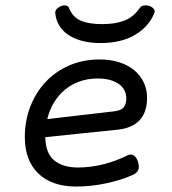

<svg xmlns="http://www.w3.org/2000/svg" viewBox="-20 -683 640 714"><path d="M359.4 -593.3Q409.7 -593.3 443.4 -606.7Q477.1 -620.1 499.5 -653.3Q505.4 -661.6 516.6 -662.8Q527.8 -664.1 537.6 -660.2Q546.9 -656.2 552.2 -649.4Q557.6 -642.6 553.7 -633.8Q532.7 -583 481.4 -553Q430.2 -522.9 354 -522.9Q315.9 -522.9 285.9 -530.8Q255.9 -538.6 234.4 -553Q212.9 -567.4 200.4 -587.9Q188 -608.4 185.5 -633.8Q184.6 -643.1 191.2 -649.9Q197.8 -656.7 206.5 -660.2Q215.8 -664.1 224.9 -662.6Q233.9 -661.1 236.8 -653.3Q249.5 -620.1 279.3 -606.7Q309.1 -593.3 359.4 -593.3ZM473.1 -32.2Q452.6 -22.9 427.7 -15.1Q402.8 -7.3 375.7 -1.5Q348.6 4.4 320.1 7.6Q291.5 10.7 263.2 10.7Q216.8 10.7 181.4 -2Q146 -14.6 121.6 -38.6Q97.2 -62.5 84.7 -96.4Q72.3 -130.4 72.3 -172.9Q72.3 -233.4 92.5 -286.1Q112.8 -338.9 149.4 -377.9Q186 -417 237.3 -439.5Q288.6 -461.9 351.1 -461.9Q391.6 -461.9 424.3 -451.2Q457 -440.4 479.7 -421.4Q502.4 -402.3 514.6 -376.2Q526.9 -350.1 526.9 -319.8Q526.9 -294.9 520.8 -274.4Q514.6 -253.9 501.5 -238.5Q488.3 -223.1 467.3 -213.4Q446.3 -203.6 416.5 -200.7L148.4 -172.9Q149.4 -113.3 181.6 -86.7Q213.9 -60.1 270.5 -60.1Q294.9 -60.1 319.8 -63.5Q344.7 -66.9 368.2 -73Q391.6 -79.1 413.3 -87.4Q435.1 -95.7 453.6 -105Q465.8 -111.3 476.6 -105.5Q487.3 -99.6 493.2 -81.1Q499 -62 493.9 -50.5Q488.8 -39.1 473.1 -32.2ZM343.8 -391.1Q305.7 -391.1 274.7 -379.6Q243.7 -368.2 220 -348.1Q196.3 -328.1 179.9 -300.5Q163.6 -272.9 155.8 -240.2L401.4 -268.6Q429.7 -271.5 439.7 -283.7Q449.7 -295.9 449.7 -317.4Q449.7 -332.5 443.1 -346.2Q436.5 -359.9 423.3 -369.6Q410.2 -379.4 390.1 -385.3Q370.1 -391.1 343.8 -391.1Z"/></svg>

Font: Courier Prime
Style: Italic
Weight: 400
Monospace: yes
Designer: Alan Dague-Greene
Foundry: Quote-Unquote Apps
Version: Version 1.202